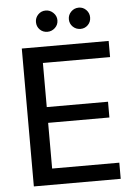

<svg xmlns="http://www.w3.org/2000/svg" viewBox="-59 -926 688 971"><g transform="rotate(-5 285.0 -440.5)"><path d="M73 0V-700H514V-618H173V-394H484V-314H173V-82H514V0ZM210 -773Q187 -773 171.5 -788.5Q156 -804 156 -827Q156 -849 171.5 -865Q187 -881 210 -881Q232 -881 248.5 -865Q265 -849 265 -827Q265 -804 248.5 -788.5Q232 -773 210 -773ZM378 -773Q355 -773 339 -788.5Q323 -804 323 -827Q323 -849 339 -865Q355 -881 378 -881Q400 -881 415.5 -865Q431 -849 431 -827Q431 -804 415.5 -788.5Q400 -773 378 -773Z"/></g></svg>

Font: DM Sans 17pt Medium
Style: Regular
Weight: 500
Version: Version 4.004;gftools[0.9.30]